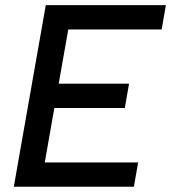

<svg xmlns="http://www.w3.org/2000/svg" viewBox="-20 -713 653 733"><path d="M32.7 0 154.8 -693.4H613.3L597.2 -600.6H240.7L204.1 -393.6H472.7L456.5 -300.8H187.5L150.9 -92.8H507.3L491.2 0Z"/></svg>

Font: Cascadia Code NF
Style: Italic
Weight: 400
Italic angle: -10°
Monospace: yes
Designer: Aaron Bell
Foundry: Saja Typeworks
Version: Version 2404.023; ttfautohint (v1.8.4)